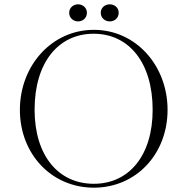

<svg xmlns="http://www.w3.org/2000/svg" viewBox="-20 -853 866 888"><path d="M414 15C609 15 755 -140 755 -345C755 -549 609 -715 414 -715C219 -715 72 -549 72 -345C72 -140 219 15 414 15ZM414 -3C250 -3 140 -133 140 -346C140 -565 251 -697 413 -697C575 -697 686 -565 686 -345C686 -133 576 -3 414 -3ZM341 -754C363 -754 382 -770 382 -794C382 -817 363 -833 341 -833C319 -833 300 -817 300 -794C300 -770 319 -754 341 -754ZM488 -754C510 -754 529 -770 529 -794C529 -817 510 -833 488 -833C465 -833 446 -817 446 -794C446 -770 465 -754 488 -754Z"/></svg>

Font: Sprat Light
Style: Regular
Weight: 300
Designer: Ethan Nakache
Foundry: Collletttivo
Version: Version 2.000;Glyphs 3.2 (3217)